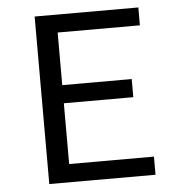

<svg xmlns="http://www.w3.org/2000/svg" viewBox="-49 -703 698 749"><g transform="rotate(-5 300.0 -328.0)"><path d="M114 0V-656H520V-586H198V-380H470V-309H198V-71H530V0Z"/></g></svg>

Font: SauceCodePro NFM
Style: Regular
Weight: 400
Monospace: yes
Designer: Paul D. Hunt, Teo Tuominen
Foundry: Adobe
Version: Version 2.042;hotconv 1.1.0;makeotfexe 2.6.0;Nerd Fonts 3.3.